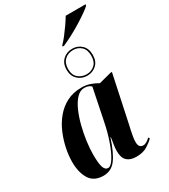

<svg xmlns="http://www.w3.org/2000/svg" viewBox="-238 -1100 1071 1220"><g transform="rotate(-30 298.0 -490.5)"><path d="M152 10Q82 10 51.5 -39Q21 -88 21 -166Q21 -211 31.5 -262.5Q42 -314 63 -364Q84 -414 118 -455.5Q152 -497 199 -521.5Q246 -546 308 -546Q345 -546 375 -534.5Q405 -523 424 -511L516 -535H526L452 -187Q449 -175 444.5 -154Q440 -133 436.5 -111.5Q433 -90 433 -74Q433 -31 466 -31Q479 -31 492 -39Q505 -47 518 -59L523 -48Q505 -30 473.5 -10Q442 10 392 10Q348 10 324.5 -12Q301 -34 301 -83Q301 -107 305 -129.5Q309 -152 313 -180H310Q278 -81 243 -35.5Q208 10 152 10ZM201 -18Q221 -18 244.5 -55.5Q268 -93 289.5 -154.5Q311 -216 325 -287L372 -517Q360 -528 347.5 -531.5Q335 -535 322 -535Q291 -535 265.5 -508Q240 -481 220.5 -437Q201 -393 187.5 -340Q174 -287 167 -234.5Q160 -182 160 -138Q160 -74 169.5 -46Q179 -18 201 -18ZM380 -592Q339 -592 311 -618.5Q283 -645 283 -690Q283 -736 311 -762.5Q339 -789 380 -789Q419 -789 447 -763.5Q475 -738 475 -690Q475 -643 447 -617.5Q419 -592 380 -592ZM381 -602Q415 -602 439.5 -624Q464 -646 464 -690Q464 -734 440 -756.5Q416 -779 381 -779Q343 -779 318.5 -755.5Q294 -732 294 -689Q294 -645 320 -623.5Q346 -602 381 -602ZM337 -839Q356 -858 376.5 -884.5Q397 -911 416.5 -939Q436 -967 450 -991H596L594 -981Q582 -969 553.5 -949Q525 -929 488.5 -906.5Q452 -884 414 -864Q376 -844 346 -831H335Z"/></g></svg>

Font: Noto Serif Display ExtraCondensed ExtraBold
Style: Italic
Weight: 800
Width: 2
Italic angle: -12°
Designer: Monotype Design Team
Foundry: Monotype Imaging Inc.
Version: Version 2.009